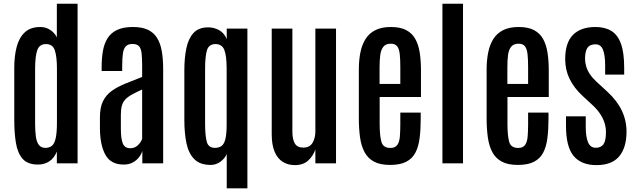

<svg xmlns="http://www.w3.org/2000/svg" viewBox="-20 -888 3456 1044"><path d="M186.5 6.8Q129.9 6.8 102.5 -25.1Q75.2 -57.1 66.4 -111.6Q57.6 -166 57.6 -234.4V-520Q57.6 -583 70.6 -632.8Q83.5 -682.6 114.5 -711.9Q145.5 -741.2 199.7 -741.2Q229.5 -741.2 253.2 -725.3Q276.9 -709.5 289.1 -685.1V-867.7H401.9V0H289.1V-64Q274.4 -27.8 247.8 -10.5Q221.2 6.8 186.5 6.8ZM226.6 -84Q250 -84 263.7 -96.4Q277.3 -108.9 283.4 -139.2Q289.6 -169.4 289.6 -221.7V-515.1Q289.6 -579.1 278.3 -613.8Q267.1 -648.4 229 -648.4Q193.8 -647.9 182.4 -614.5Q170.9 -581.1 170.9 -513.2V-215.3Q170.9 -174.8 175 -145.3Q179.2 -115.7 191.4 -99.9Q203.6 -84 226.6 -84Z M652.8 6.8Q582.5 6.8 553.2 -46.1Q523.9 -99.1 523.4 -189.9V-251Q523.4 -303.7 540 -337.6Q556.6 -371.6 587.4 -393.6Q618.2 -415.5 660.2 -432.9Q702.1 -450.2 752.9 -469.7V-529.3Q752.9 -572.3 750 -598.4Q747.1 -624.5 735.8 -636.7Q724.6 -648.9 700.2 -648.9Q676.3 -648.9 664.3 -636.5Q652.3 -624 648.4 -597.9Q644.5 -571.8 644.5 -530.8V-502H532.7V-523.4Q532.7 -571.8 539.8 -611.8Q546.9 -651.9 565.2 -680.7Q583.5 -709.5 616.9 -725.3Q650.4 -741.2 703.1 -741.2Q752 -741.2 783.7 -726.3Q815.4 -711.4 833.7 -682.4Q852.1 -653.3 859.6 -610.4Q867.2 -567.4 867.2 -510.7V0H753.9V-67.4Q749 -50.3 735.8 -33Q722.7 -15.6 701.7 -4.4Q680.7 6.8 652.8 6.8ZM688 -82Q713.4 -82 730.7 -99.1Q748 -116.2 752.9 -133.8V-401.4Q718.8 -385.7 696.3 -373.3Q673.8 -360.8 660.9 -346.7Q647.9 -332.5 642.6 -312.7Q637.2 -293 637.2 -263.7V-189.5Q637.2 -132.8 647.9 -107.4Q658.7 -82 688 -82Z M1212.9 136.2V-50.3Q1202.6 -26.4 1178.7 -8.8Q1154.8 8.8 1126 8.8Q1066.9 8.8 1035.9 -23.2Q1004.9 -55.2 993.7 -110.1Q982.4 -165 982.4 -234.4V-506.8Q982.4 -572.3 993.2 -625Q1003.9 -677.7 1032 -708.5Q1060.1 -739.3 1112.3 -739.3Q1142.6 -739.3 1170.4 -724.6Q1198.2 -710 1212.9 -675.8V-732.4H1325.2V136.2ZM1148.9 -84Q1170.4 -84 1184.6 -94.2Q1198.7 -104.5 1205.6 -132.1Q1212.4 -159.7 1212.4 -210.9V-515.1Q1212.4 -583.5 1200 -616Q1187.5 -648.4 1150.9 -648.4Q1115.2 -647.9 1105.2 -614.3Q1095.2 -580.6 1095.2 -512.7V-213.4Q1095.2 -156.2 1103.5 -120.1Q1111.8 -84 1148.9 -84Z M1583 9.8Q1545.9 9.8 1517.6 -7.8Q1489.3 -25.4 1473.4 -62.5Q1457.5 -99.6 1457.5 -158.2V-732.4H1569.8V-172.9Q1569.8 -130.9 1583 -108.2Q1596.2 -85.4 1628.9 -85.4Q1664.1 -85.4 1679.4 -111.3Q1694.8 -137.2 1694.8 -173.8V-732.4H1807.1V0H1694.8V-75.2Q1682.6 -40 1655.8 -15.1Q1628.9 9.8 1583 9.8Z M2100.6 8.8Q2046.9 8.8 2013.4 -9.3Q1980 -27.3 1962.2 -60.8Q1944.3 -94.2 1937.7 -141.1Q1931.2 -188 1931.2 -245.1V-510.3Q1931.2 -561.5 1939.9 -604Q1948.7 -646.5 1968.5 -677.2Q1988.3 -708 2022 -724.6Q2055.7 -741.2 2105.5 -741.2Q2156.2 -741.2 2188.5 -724.4Q2220.7 -707.5 2238 -676.5Q2255.4 -645.5 2262.2 -602.3Q2269 -559.1 2269 -506.3V-360.4H2044.4V-215.3Q2044.4 -152.8 2053.5 -118.2Q2062.5 -83.5 2102.5 -83.5Q2128.9 -83.5 2140.4 -99.9Q2151.9 -116.2 2154.3 -145.8Q2156.7 -175.3 2156.7 -214.4V-275.9H2267.6V-241.2Q2267.6 -183.6 2261.7 -137.2Q2255.9 -90.8 2239 -58.3Q2222.2 -25.9 2189 -8.5Q2155.8 8.8 2100.6 8.8ZM2043.9 -431.6H2156.7V-525.4Q2156.7 -565.9 2153.6 -594Q2150.4 -622.1 2139.6 -636.2Q2128.9 -650.4 2105 -650.4Q2077.6 -650.4 2064.5 -633.8Q2051.3 -617.2 2047.6 -588.4Q2043.9 -559.6 2043.9 -522Z M2385.7 0V-867.7H2497.6V0Z M2795.4 8.8Q2741.7 8.8 2708.3 -9.3Q2674.8 -27.3 2657 -60.8Q2639.2 -94.2 2632.6 -141.1Q2626 -188 2626 -245.1V-510.3Q2626 -561.5 2634.8 -604Q2643.6 -646.5 2663.3 -677.2Q2683.1 -708 2716.8 -724.6Q2750.5 -741.2 2800.3 -741.2Q2851.1 -741.2 2883.3 -724.4Q2915.5 -707.5 2932.9 -676.5Q2950.2 -645.5 2957 -602.3Q2963.9 -559.1 2963.9 -506.3V-360.4H2739.3V-215.3Q2739.3 -152.8 2748.3 -118.2Q2757.3 -83.5 2797.4 -83.5Q2823.7 -83.5 2835.2 -99.9Q2846.7 -116.2 2849.1 -145.8Q2851.6 -175.3 2851.6 -214.4V-275.9H2962.4V-241.2Q2962.4 -183.6 2956.5 -137.2Q2950.7 -90.8 2933.8 -58.3Q2917 -25.9 2883.8 -8.5Q2850.6 8.8 2795.4 8.8ZM2738.8 -431.6H2851.6V-525.4Q2851.6 -565.9 2848.4 -594Q2845.2 -622.1 2834.5 -636.2Q2823.7 -650.4 2799.8 -650.4Q2772.5 -650.4 2759.3 -633.8Q2746.1 -617.2 2742.4 -588.4Q2738.8 -559.6 2738.8 -522Z M3223.1 9.8Q3140.6 9.8 3099.1 -40Q3057.6 -89.8 3057.6 -203.6V-255.4H3165V-198.7Q3165 -143.1 3177.7 -113.8Q3190.4 -84.5 3219.2 -84.5Q3247.6 -84.5 3261.2 -103.3Q3274.9 -122.1 3274.9 -169.4Q3274.9 -194.8 3267.3 -219.2Q3259.8 -243.7 3244.1 -267.6Q3228.5 -291.5 3204.1 -314.5L3146 -368.2Q3100.1 -411.1 3076.7 -460Q3053.2 -508.8 3053.2 -565.9Q3053.2 -656.2 3095.9 -698.7Q3138.7 -741.2 3217.3 -741.2Q3269 -741.2 3304 -720Q3338.9 -698.7 3356.4 -650.4Q3374 -602.1 3374 -519.5V-482.4H3270.5V-532.2Q3270.5 -587.9 3258.8 -617.4Q3247.1 -647 3218.3 -647Q3189.9 -647 3176.3 -630.9Q3162.6 -614.7 3161.1 -572.8Q3160.6 -551.3 3166.7 -529.3Q3172.9 -507.3 3186.5 -486.3Q3200.2 -465.3 3221.7 -445.3L3281.7 -390.1Q3334.5 -341.8 3360.6 -287.6Q3386.7 -233.4 3386.7 -172.4Q3386.7 -85.4 3346.9 -37.8Q3307.1 9.8 3223.1 9.8Z"/></svg>

Font: Antonio SemiBold
Style: Regular
Weight: 600
Designer: Vernon Adams
Foundry: Vernon Adams
Version: Version 1.002